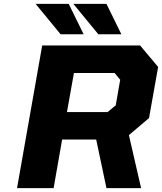

<svg xmlns="http://www.w3.org/2000/svg" viewBox="-20 -972 837 992"><path d="M293 -795 164 -952H335L412 -795ZM488 -795 359 -952H530L607 -795ZM68 0 198 -737H704L797 -626L750 -362L646 -274L709 0H530L477 -251H301L257 0ZM326 -393H536L578 -428L601 -560L572 -595H362Z"/></svg>

Font: Tomorrow
Style: Bold Italic
Weight: 700
Italic angle: -10°
Designer: Tony de Marco, Monica Rizzolli
Foundry: Just in Type
Version: Version 2.002